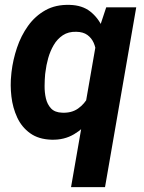

<svg xmlns="http://www.w3.org/2000/svg" viewBox="-20 -558 587 781"><path d="M269 203.1 378.9 -428.2 412.1 -528.3H534.2L407.2 203.1ZM25.9 -255.4 26.9 -265.6Q32.7 -314.9 49.1 -363.8Q65.4 -412.6 94 -452.6Q122.6 -492.7 164.8 -516.4Q207 -540 264.2 -538.1Q314.5 -536.6 346.7 -511.5Q378.9 -486.3 397 -446.5Q415 -406.7 421.6 -361.3Q428.2 -315.9 426.3 -274.4L423.8 -251.5Q416 -207 397.9 -160.6Q379.9 -114.3 350.6 -75Q321.3 -35.6 281.2 -12Q241.2 11.7 189.9 10.3Q137.2 8.8 102.8 -15.9Q68.4 -40.5 50 -80.1Q31.7 -119.6 26.4 -165.5Q21 -211.4 25.9 -255.4ZM165 -266.1 163.6 -255.9Q161.6 -234.4 161.4 -208.3Q161.1 -182.1 166.7 -157.7Q172.4 -133.3 187.7 -116.9Q203.1 -100.6 232.4 -99.6Q271 -97.7 297.6 -116.5Q324.2 -135.3 340.1 -165.8Q356 -196.3 362.3 -230L371.6 -294.4Q373.5 -317.4 371.6 -340.8Q369.6 -364.3 361.1 -383.8Q352.5 -403.3 335.4 -415.8Q318.4 -428.2 290.5 -428.7Q258.3 -429.7 235.6 -414.6Q212.9 -399.4 198.5 -374.8Q184.1 -350.1 176 -321.3Q168 -292.5 165 -266.1Z"/></svg>

Font: Roboto
Style: Bold Italic
Weight: 700
Italic angle: -12°
Designer: Christian Robertson
Foundry: Google
Version: Version 3.0